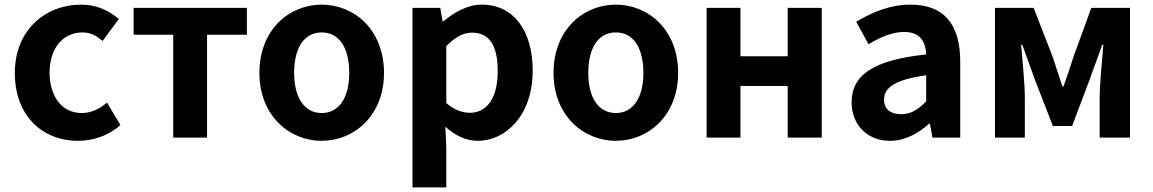

<svg xmlns="http://www.w3.org/2000/svg" viewBox="-20 -594 4977 829"><path d="M317 14C381 14 447 -7 500 -54L442 -151C411 -124 373 -106 333 -106C236 -106 194 -194 194 -279C194 -387 252 -454 337 -454C369 -454 395 -441 423 -417L493 -512C452 -547 399 -574 330 -574C178 -574 44 -466 44 -279C44 -95 162 14 317 14Z M728 0H874V-444H1046V-560H557V-444H728Z M1369 14C1509 14 1638 -95 1638 -279C1638 -466 1509 -574 1369 -574C1229 -574 1100 -466 1100 -279C1100 -95 1229 14 1369 14ZM1369 -106C1293 -106 1250 -174 1250 -279C1250 -387 1293 -454 1369 -454C1445 -454 1488 -387 1488 -279C1488 -174 1445 -106 1369 -106Z M1761 215H1907V45L1903 -47C1946 -8 1993 14 2042 14C2165 14 2280 -97 2280 -289C2280 -461 2198 -574 2060 -574C2000 -574 1942 -542 1895 -502H1891L1881 -560H1761ZM2009 -107C1978 -107 1943 -118 1907 -149V-395C1946 -434 1979 -453 2018 -453C2095 -453 2129 -395 2129 -287C2129 -163 2077 -107 2009 -107Z M2639 14C2779 14 2908 -95 2908 -279C2908 -466 2779 -574 2639 -574C2499 -574 2370 -466 2370 -279C2370 -95 2499 14 2639 14ZM2639 -106C2563 -106 2520 -174 2520 -279C2520 -387 2563 -454 2639 -454C2715 -454 2758 -387 2758 -279C2758 -174 2715 -106 2639 -106Z M3031 0H3177V-223H3381V0H3528V-560H3381V-351H3177V-560H3031Z M3823 14C3887 14 3943 -17 3992 -60H3995L4006 0H4126V-327C4126 -492 4054 -574 3911 -574C3823 -574 3745 -541 3677 -500L3730 -403C3782 -434 3832 -456 3884 -456C3953 -456 3976 -415 3979 -359C3754 -335 3657 -272 3657 -152C3657 -57 3723 14 3823 14ZM3871 -101C3828 -101 3797 -120 3797 -164C3797 -215 3843 -250 3979 -269V-156C3944 -121 3914 -101 3871 -101Z M4276 0H4405V-173C4405 -230 4394 -340 4389 -401H4394C4410 -354 4432 -298 4448 -251L4526 -50H4609L4685 -251C4701 -298 4723 -353 4739 -401H4744C4739 -340 4728 -230 4728 -173V0H4859V-560H4692L4615 -349C4600 -302 4587 -262 4572 -221H4567C4554 -262 4540 -302 4525 -349L4443 -560H4276Z"/></svg>

Font: Spoqa Han Sans Neo Bold
Style: Bold
Weight: 700
Designer: [Spoqa Han Sans Neo] Dong-huui Kim  Younghwa Kang  Yujin Lee  [Noto Sans] Ryoko NISHIZUKA  (kana & ideographs); Paul D. 
Foundry: Spoqa (http://www.spoqa-han-sans.com)
Version: Version 1.000